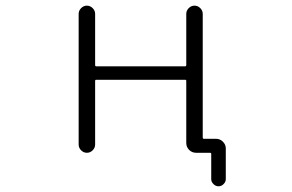

<svg xmlns="http://www.w3.org/2000/svg" viewBox="-20 -565 1040 683"><path d="M322.3 -281.2Q318.4 -281.2 318.4 -277.3V-50.8Q318.4 -39.1 309.6 -30.3Q300.8 -21.5 289.1 -21.5Q277.3 -21.5 268.6 -30.3Q259.8 -39.1 259.8 -50.8V-515.6Q259.8 -527.3 268.6 -536.1Q277.3 -544.9 289.1 -544.9Q300.8 -544.9 309.6 -536.1Q318.4 -527.3 318.4 -515.6V-334Q318.4 -329.1 322.3 -329.1H638.7Q642.6 -329.1 642.6 -334V-515.6Q642.6 -527.3 651.4 -536.1Q660.2 -544.9 671.9 -544.9Q683.6 -544.9 692.4 -536.1Q701.2 -527.3 701.2 -515.6V-76.2Q701.2 -71.3 705.1 -71.3H748Q762.7 -71.3 772.9 -61Q783.2 -50.8 783.2 -37.1V72.3Q783.2 82 775.4 89.8Q767.6 97.7 757.3 97.7Q747.1 97.7 739.3 89.8Q731.4 82 731.4 72.3V-17.6Q731.4 -21.5 726.6 -21.5H696.3H677.7Q663.1 -21.5 652.8 -31.7Q642.6 -42 642.6 -56.6V-277.3Q642.6 -281.2 638.7 -281.2Z"/></svg>

Font: Rounded-L Mgen+ 1m light
Style: Regular
Weight: 200
Designer: [Source Han Sans]
Ryoko NISHIZUKA  (kana & ideographs); Paul D. Hunt (Latin, Greek & Cyrillic); Wenlong ZHANG  (bopomofo
Version: Version 1.059.20150602